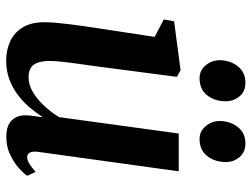

<svg xmlns="http://www.w3.org/2000/svg" viewBox="-116 -688 815 622"><g transform="rotate(90 291.0 -376.5)"><path d="M176 10.5Q143 10.5 115 -1.8Q87 -14 69.5 -41Q52 -68 51.5 -111.5Q51.5 -128 53.2 -149.5Q55 -171 58 -195.2Q61 -219.5 64.5 -243Q68 -266.5 71 -287L99 -470.5L42.5 -500L48.5 -533.5L207 -554.5L228.5 -542.5L195 -287Q192.5 -266.5 189.2 -244.5Q186 -222.5 183.2 -201.5Q180.5 -180.5 178.8 -162.5Q177 -144.5 177 -132Q177 -105.5 183 -90.2Q189 -75 200.8 -68.5Q212.5 -62 230 -62Q254 -62 277.8 -76Q301.5 -90 322.5 -112.8Q343.5 -135.5 359 -161L412 -548.5H534.5L471.5 -93.5Q469 -75 474 -66.2Q479 -57.5 488.5 -57.5Q497.5 -57.5 508.5 -63.8Q519.5 -70 536.5 -85L549 -57.5Q542.5 -47.5 525 -31.5Q507.5 -15.5 481.5 -2.8Q455.5 10 423 10Q387.5 10 370.8 -6.2Q354 -22.5 353 -48.5Q353 -51.5 353.2 -58Q353.5 -64.5 354.5 -72.8Q355.5 -81 356.8 -89.5Q358 -98 359 -105L357.5 -106Q343.5 -84 325.5 -63.2Q307.5 -42.5 284.8 -25.8Q262 -9 235 0.8Q208 10.5 176 10.5ZM232.5 -616Q207.5 -616 190.8 -636.2Q174 -656.5 174.5 -683Q175.5 -717 195 -740.8Q214.5 -764.5 247 -764.5Q276.5 -764.5 292.2 -744.8Q308 -725 307.5 -700Q307.5 -665 288.2 -640.5Q269 -616 232.5 -616ZM429.5 -616Q404.5 -616 387.8 -636.2Q371 -656.5 371.5 -683Q372.5 -717 391.8 -740.8Q411 -764.5 443.5 -764.5Q473 -764.5 489 -744.8Q505 -725 504.5 -700Q504 -665 484.8 -640.5Q465.5 -616 429.5 -616Z"/></g></svg>

Font: Merriweather 48pt SemiBold
Style: Italic
Weight: 600
Italic angle: -7.8°
Designer: Eben Sorkin
Foundry: Eben Sorkin
Version: Version 2.101